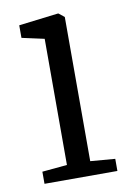

<svg xmlns="http://www.w3.org/2000/svg" viewBox="-70 -610 448 655"><g transform="rotate(-10 154.0 -282.0)"><path d="M31 0V-42L117.5 -50V-487L40 -504V-547.5L175.5 -564H178.5L198 -548.5V-49L283.5 -42V0Z"/></g></svg>

Font: Merriweather 24pt Light
Style: Regular
Weight: 300
Designer: Eben Sorkin
Foundry: Eben Sorkin
Version: Version 2.100